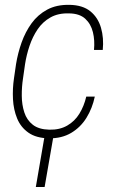

<svg xmlns="http://www.w3.org/2000/svg" viewBox="-20 -558 478 790"><path d="M183.1 -24.4Q225.6 -23.4 256.6 -41.3Q287.6 -59.1 306.6 -90.1Q325.7 -121.1 335 -160.6H370.1Q359.9 -112.3 335.7 -73.2Q311.5 -34.2 272.9 -11.2Q234.4 11.7 181.6 11.2Q128.9 10.3 97.2 -12Q65.4 -34.2 50.5 -70.6Q35.6 -106.9 33.4 -150.1Q31.2 -193.4 37.6 -236.3L45.9 -293.5Q53.2 -338.9 68.8 -383.1Q84.5 -427.2 110.1 -462.4Q135.7 -497.6 174.1 -518.3Q212.4 -539.1 266.1 -538.1Q320.3 -537.1 351.8 -511.5Q383.3 -485.8 395.5 -443.8Q407.7 -401.9 402.8 -352.5H366.7Q370.6 -391.6 362.3 -425.5Q354 -459.5 330.6 -481Q307.1 -502.4 264.2 -502.9Q219.7 -504.4 187.7 -486.3Q155.8 -468.3 135 -437.7Q114.3 -407.2 101.6 -369.6Q88.9 -332 83 -293.5L74.7 -235.4Q69.3 -200.7 69.6 -163.8Q69.8 -127 80.1 -95.5Q90.3 -64 115 -44.7Q139.6 -25.4 183.1 -24.4ZM202.6 -13.2 163.6 211.4H127.4L166 -13.2Z"/></svg>

Font: Roboto Condensed ExtraLight
Style: Italic
Weight: 250
Italic angle: -12°
Designer: Christian Robertson
Foundry: Google
Version: Version 3.008; 2023